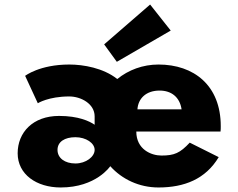

<svg xmlns="http://www.w3.org/2000/svg" viewBox="-20 -813 1053 848"><path d="M440 -617 496 -540 734 -678 643 -793ZM234 -151C234 -187 266 -207 313 -207C360 -207 398 -181 398 -151C398 -121 360 -91 313 -91C266 -91 234 -115 234 -151ZM587 -330C590 -377 624 -413 685 -413C737 -413 774 -384 782 -330ZM147 -357C147 -357 194 -387 286 -387C337 -387 398 -355 398 -299V-262C375 -278 326 -301 241 -301C125 -301 58 -228 58 -136C58 -43 141 15 248 15C405 15 467 -79 467 -79C519 -21 595 15 680 15C794 15 888 -22 946 -119L818 -183C775 -137 750 -126 693 -126C648 -126 582 -153 582 -232H954C955 -238 955 -249 955 -256C955 -436 836 -528 680 -528C611 -528 547 -504 498 -464C436 -513 348 -528 286 -528C155 -528 91 -478 91 -478Z"/></svg>

Font: Sztylet
Style: Bd
Weight: 700
Foundry: Cannot Into Space Fonts, PlusOne Fonts
Version: Version 0.12